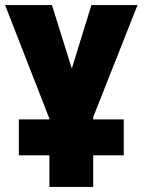

<svg xmlns="http://www.w3.org/2000/svg" viewBox="-20 -734 560 754"><path d="M346 0V-124H466V-265H346V-274L520 -714H339L262 -465L184 -714H0L174 -268V-265H54V-124H174V0Z"/></svg>

Font: Noto Sans Display Condensed Black
Style: Regular
Weight: 900
Width: 3
Designer: Monotype Design team
Foundry: Monotype Imaging Inc.
Version: 1.000